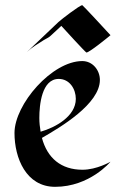

<svg xmlns="http://www.w3.org/2000/svg" viewBox="-20 -715 467 742"><path d="M407 -90C407 -90 354 -59 299 -59C216 -59 163 -104 142 -182C213 -223 366 -313 366 -406C366 -444 338 -479 298 -479C181 -479 36 -312 36 -201C36 -104 81 7 193 7C327 7 407 -90 407 -90ZM273 -333C273 -265 193 -222 137 -206C134 -223 132 -241 132 -259C132 -309 141 -410 207 -410C249 -410 273 -371 273 -333ZM407 -579C398 -589 300 -695 298 -695C288 -695 217 -640 206 -630L84 -514C103 -532 127 -546 149 -560C157 -565 169 -570 176 -577L217 -615C225 -606 311 -512 314 -512C325 -512 394 -568 407 -579Z"/></svg>

Font: Fondamento
Style: Regular
Weight: 400
Designer: Astigmatic (AOETI)
Foundry: Astigmatic (AOETI)
Version: Version 1.001